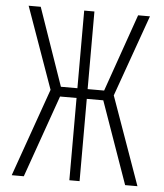

<svg xmlns="http://www.w3.org/2000/svg" viewBox="-52 -776 705 823"><g transform="rotate(5 300.0 -365.0)"><path d="M29 0 163 -379 38 -730H90L206 -396H277V-730H321V-396H392L509 -730H560L435 -379L570 0H517L392 -354H321V0H277V-354H206L81 0Z"/></g></svg>

Font: NKDuy Mono Thin
Style: Regular
Weight: 100
Monospace: yes
Designer: NKDuy
Foundry: NKDuy
Version: Version 2.251; ttfautohint (v1.8.4.7-5d5b)